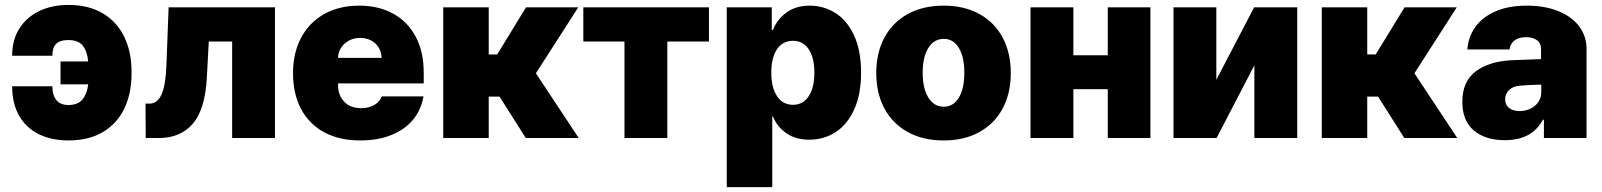

<svg xmlns="http://www.w3.org/2000/svg" viewBox="-20 -560 6501 779"><path d="M192.4 -334H29.3Q29.3 -397.5 58.3 -443.8Q87.4 -490.2 139.2 -515.1Q190.9 -540 257.8 -540Q339.8 -540 397.5 -505.6Q455.1 -471.2 484.4 -409.9Q513.7 -348.6 513.7 -269.5V-260.7Q513.7 -181.2 484.6 -120.1Q455.6 -59.1 398.2 -24.7Q340.8 9.8 257.8 9.8Q189.5 9.8 137.9 -15.4Q86.4 -40.5 57.9 -90.1Q29.3 -139.6 29.3 -210H192.4Q192.4 -175.3 208 -154.8Q223.6 -134.3 257.8 -133.8Q296.9 -134.3 315.2 -157.2Q333.5 -180.2 337.9 -217.8H225.6V-310.5H337.9Q334 -351.6 315.9 -374.5Q297.9 -397.5 257.8 -397.5Q222.7 -397.5 207.5 -381.8Q192.4 -366.2 192.4 -334Z M570.3 -139.6H586.9Q618.7 -139.6 635.5 -177.2Q652.3 -214.8 655.3 -295.9L664.1 -530.3H1095.7V0H921.9V-391.6H827.1L819.3 -246.1Q812.5 -116.2 762.2 -58.1Q711.9 0 625 0H571.3Z M1168.9 -263.7Q1168.9 -345.2 1201.9 -407.2Q1234.9 -469.2 1295.7 -503.2Q1356.4 -537.1 1437.5 -537.1Q1516.1 -537.1 1575.2 -504.6Q1634.3 -472.2 1666.7 -410.9Q1699.2 -349.6 1699.2 -265.6V-221.7H1351.6V-214.8Q1351.6 -173.3 1376.7 -147.2Q1401.9 -121.1 1445.3 -121.1Q1475.6 -121.1 1498 -133.8Q1520.5 -146.5 1529.3 -168.9H1698.2Q1689 -114.3 1655.5 -74Q1622.1 -33.7 1567.4 -12Q1512.7 9.8 1441.4 9.8Q1357.4 9.8 1296.1 -22.9Q1234.9 -55.7 1201.9 -117.2Q1168.9 -178.7 1168.9 -263.7ZM1528.3 -325.2Q1527.8 -348.6 1516.4 -367.2Q1504.9 -385.7 1485.4 -396Q1465.8 -406.2 1441.4 -406.2Q1417 -406.2 1396.7 -395.8Q1376.5 -385.3 1364.3 -366.9Q1352.1 -348.6 1351.6 -325.2Z M1778.3 -530.3H1962.9V-338.9H1997.1L2114.3 -530.3H2326.2L2154.3 -262.7L2328.1 0H2113.3L2006.8 -168H1962.9V0H1778.3Z M2346.7 -530.3H2856.4V-391.6H2687.5V0H2513.7V-391.6H2346.7Z M2928.7 -530.3H3111.3V-438.5H3116.2Q3132.8 -481.4 3170.9 -509.3Q3209 -537.1 3265.6 -537.1Q3321.3 -537.1 3368.7 -507.8Q3416 -478.5 3444.8 -417.2Q3473.6 -356 3473.6 -264.6Q3473.6 -176.8 3445.6 -115.5Q3417.5 -54.2 3369.9 -23.7Q3322.3 6.8 3263.7 6.8Q3209 6.8 3171.1 -19Q3133.3 -44.9 3116.2 -86.9H3113.3V199.2H2928.7ZM3197.3 -134.8Q3238.3 -134.8 3261.2 -169.7Q3284.2 -204.6 3284.2 -265.6Q3284.2 -325.7 3261.2 -360.1Q3238.3 -394.5 3197.3 -394.5Q3155.8 -394.5 3132.6 -360.4Q3109.4 -326.2 3109.4 -265.6Q3109.4 -205.1 3132.6 -169.9Q3155.8 -134.8 3197.3 -134.8Z M3535.2 -263.7Q3535.2 -345.2 3568.1 -407Q3601.1 -468.8 3662.8 -502.9Q3724.6 -537.1 3808.6 -537.1Q3892.6 -537.1 3954.1 -502.9Q4015.6 -468.8 4048.3 -407Q4081.1 -345.2 4081.1 -263.7Q4081.1 -182.1 4048.3 -120.4Q4015.6 -58.6 3954.1 -24.4Q3892.6 9.8 3808.6 9.8Q3724.6 9.8 3662.8 -24.4Q3601.1 -58.6 3568.1 -120.4Q3535.2 -182.1 3535.2 -263.7ZM3892.6 -264.6Q3892.6 -328.6 3870.4 -365.5Q3848.1 -402.3 3809.6 -402.3Q3769.5 -402.3 3746.6 -365.5Q3723.6 -328.6 3723.6 -264.6Q3723.6 -201.2 3746.6 -164.1Q3769.5 -127 3809.6 -127Q3848.1 -127 3870.4 -164.1Q3892.6 -201.2 3892.6 -264.6Z M4335 -335.9H4474.6V-530.3H4647.5V0H4474.6V-198.2H4335V0H4161.1V-530.3H4335Z M5068.4 -530.3H5243.2V0H5069.3V-294.9L4916 0H4741.2V-530.3H4915V-236.3Z M5342.8 -530.3H5527.3V-338.9H5561.5L5678.7 -530.3H5890.6L5718.8 -262.7L5892.6 0H5677.7L5571.3 -168H5527.3V0H5342.8Z M6108.4 -315.4 6232.4 -320.3V-363.3Q6232.4 -384.8 6215.8 -397Q6199.2 -409.2 6171.9 -409.2Q6143.1 -409.2 6125.5 -396.5Q6107.9 -383.8 6104.5 -359.4H5933.6Q5937 -409.2 5965.1 -449.5Q5993.2 -489.7 6046.4 -513.4Q6099.6 -537.1 6174.8 -537.1Q6247.6 -537.1 6302.5 -514.9Q6357.4 -492.7 6387.2 -452.9Q6417 -413.1 6417 -362.3V0H6244.1V-74.2H6240.2Q6195.3 8.8 6085.9 8.8Q6006.8 8.8 5960 -30.5Q5913.1 -69.8 5913.1 -146.5Q5913.1 -229 5966.3 -269.5Q6019.5 -310.1 6108.4 -315.4ZM6145.5 -109.4Q6168.9 -109.4 6189.2 -118.9Q6209.5 -128.4 6221.7 -146.5Q6233.9 -164.6 6233.4 -188.5V-216.8Q6175.3 -215.3 6141.6 -211.9Q6116.7 -209 6101.8 -193.8Q6086.9 -178.7 6086.9 -157.2Q6086.9 -134.3 6103 -121.8Q6119.1 -109.4 6145.5 -109.4Z"/></svg>

Font: Pretendard Std Black
Style: Regular
Weight: 900
Designer: Base glyphs from Inter by Rasmus Andersson; Hangeul glyphs from Noto Sans CJK(Source Han Sans) by Jang Soo-young and Kan
Foundry: Kil Hyung-jin
Version: Version 1.309